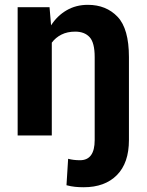

<svg xmlns="http://www.w3.org/2000/svg" viewBox="-20 -558 604 791"><path d="M511.2 19Q511.2 113.3 461.7 163.3Q412.1 213.4 324.7 213.4Q306.2 213.4 289.3 211.7Q272.5 210 253.9 205.1L260.7 96.2Q282.7 102.1 309.6 102.1Q370.1 102.1 370.1 19V-322.8Q370.1 -382.3 349.1 -405Q328.1 -427.7 290 -427.7Q257.3 -427.7 233.2 -415.5Q209 -403.3 193.4 -382.3V0H52.7V-528.3H184.1L190.4 -453.6Q215.8 -493.2 254.4 -515.6Q293 -538.1 341.8 -538.1Q417.5 -538.1 464.4 -488.8Q511.2 -439.5 511.2 -322.8Z"/></svg>

Font: Vazirmatn RD UI
Style: Bold
Weight: 700
Designer: Saber Rastikerdar
Foundry: Saber Rastikerdar
Version: Version 33.003